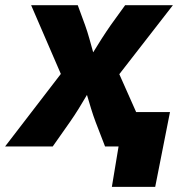

<svg xmlns="http://www.w3.org/2000/svg" viewBox="-50 -566 705 742"><path d="M-30.3 0 185.1 -280.3 70.3 -545.9H250.5L278.8 -468.8Q288.1 -442.9 295.4 -416.5Q302.7 -390.1 310.1 -363.8Q326.2 -390.1 343 -416.5Q359.9 -442.9 377.9 -468.8L433.6 -545.9H618.2L411.1 -279.3L535.2 0H356L319.8 -93.8Q310.1 -119.6 302 -146.2Q293.9 -172.9 286.1 -199.2Q270.5 -172.9 254.2 -146.2Q237.8 -119.6 219.7 -93.8L153.8 0ZM382.3 156.2 408.2 0H363.8L385.7 -132.8H606.9L549.8 156.2Z"/></svg>

Font: Inter Extra Bold
Style: Italic
Weight: 800
Italic angle: -9.39999°
Designer: Rasmus Andersson
Foundry: rsms
Version: Version 4.000;git-3c8e0fc